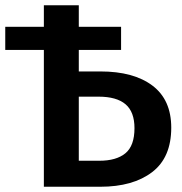

<svg xmlns="http://www.w3.org/2000/svg" viewBox="-20 -711 692 731"><path d="M632 -225Q632 -111 559 -55.5Q486 0 362 0H147V-521H0V-609H147V-691H280V-609H441V-521H280V-439H362Q489 -439 560.5 -385Q632 -331 632 -225ZM492 -223Q492 -285 458 -314Q424 -343 355 -343H280V-99H358Q423 -99 457.5 -127.5Q492 -156 492 -223Z"/></svg>

Font: Fira Sans Medium
Style: Regular
Weight: 500
Designer: bBox Type GmbH & Carrois Corporate GbR & Edenspiekermann AG
Foundry: bBox Type GmbH & Carrois Corporate GbR & Edenspiekermann AG
Version: Version 4.301